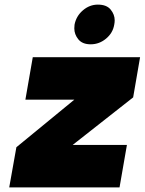

<svg xmlns="http://www.w3.org/2000/svg" viewBox="-20 -812 627 832"><path d="M295 -184H530L498 0H20L51 -174L302 -380H90L122 -564H587L557 -390ZM373 -620Q337 -620 319.5 -641.5Q302 -663 302 -689Q302 -697 303 -705Q310 -742 339 -767Q368 -792 404 -792Q442 -792 459.5 -770.5Q477 -749 477 -724Q477 -715 475 -705Q469 -669 439.5 -644.5Q410 -620 373 -620Z"/></svg>

Font: Fz Poppins Black
Style: Italic
Weight: 900
Italic angle: -10°
Designer: Ninad Kale (Devanagari), Jonny Pinhorn (Latin)
Foundry: Indian Type Foundry
Version: Vit hóa bi Vntype.Com & FontZin.Com